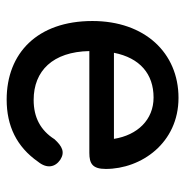

<svg xmlns="http://www.w3.org/2000/svg" viewBox="-10 -522 543 562"><g transform="rotate(90 261.0 -240.5)"><path d="M271 11C348 11 409 -18 453 -81C474 -107 469 -131 447 -146C425 -160 408 -152 387 -129C361 -88 323 -68 272 -68C187 -68 131 -124 129 -231H427C458 -231 474 -240 474 -279C474 -383 398 -492 266 -492C134 -492 41 -393 41 -240C41 -79 135 11 271 11ZM134 -303C149 -379 196 -419 265 -419C330 -419 375 -372 386 -303Z"/></g></svg>

Font: 寒蝉半圆体
Style: Regular
Weight: 400
Designer: Yoshimichi Ohira & Warren
Foundry: ChillType
Version: Version 1.800;Glyphs 3.1.1 (3135)